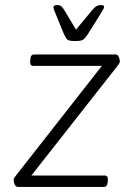

<svg xmlns="http://www.w3.org/2000/svg" viewBox="-20 -738 529 758"><path d="M51 0Q45 0 41 -5Q37 -10 35.5 -16.5Q34 -23 34 -28Q34 -33 36.5 -36Q39 -39 43 -45L405 -507L409 -478H111Q98 -478 99 -496L100 -505Q101 -515 104.5 -519Q108 -523 115 -523H435Q442 -523 445.5 -518.5Q449 -514 451 -507.5Q453 -501 453 -495Q453 -491 450.5 -487.5Q448 -484 444 -478L81 -16L78 -45H393Q407 -45 406 -27L405 -18Q404 -9 400.5 -4.5Q397 0 389 0ZM379 -718Q384 -718 387.5 -716.5Q391 -715 391 -711Q391 -708 387.5 -701Q384 -694 375 -680L326 -602Q319 -592 313.5 -586Q308 -580 300 -578Q292 -576 277 -576Q262 -576 254 -578Q246 -580 242 -586Q238 -592 233 -602L201 -680Q196 -691 193.5 -698.5Q191 -706 191 -708Q191 -714 195 -716Q199 -718 205 -718Q216 -718 221.5 -713.5Q227 -709 234 -698L280 -621L344 -698Q354 -710 361.5 -714Q369 -718 379 -718Z"/></svg>

Font: Asap ExtraLight
Style: Italic
Weight: 250
Italic angle: -6°
Version: Version 3.001